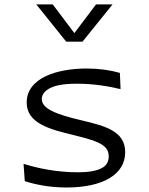

<svg xmlns="http://www.w3.org/2000/svg" viewBox="-20 -822 660 852"><path d="M365 -518C232.5 -518 98.5 -476 98.5 -367.5C98.5 -294.5 159.5 -259 271 -231.5C395 -200.5 462.5 -187 462.5 -128.5C462.5 -106 453.5 -89.5 437.5 -79.5C409.5 -62 368 -57.5 325 -57.5C231.5 -57.5 149 -75 84.5 -95L90 -18C138 -3 199.5 10 275.5 10C437 10 535.5 -48 535.5 -146.5C535.5 -238 452 -262 344 -287.5C222.5 -315.5 165.5 -341.5 165.5 -382.5C165.5 -398.5 174 -413 191 -424.5C218.5 -444 265 -450.5 321 -450.5C395 -450.5 458.5 -440 515 -426.5L512 -498.5C467.5 -511 419.5 -518 365 -518ZM141 -802.5H214L310 -675L406 -802.5H479.5L346 -637H274Z"/></svg>

Font: Monaspace Argon Light
Style: Regular
Weight: 300
Designer: Riley Cran & the Lettermatic Team
Foundry: Lettermatic
Version: Version 1.000 (Monaspace Argon)